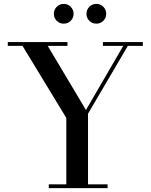

<svg xmlns="http://www.w3.org/2000/svg" viewBox="-20 -966 778 986"><path d="M230.5 0V-19.5H320.5V-360.5L95.5 -730.5H20V-750H326.5V-730.5H225L421.5 -401L613 -730.5H508.5V-750H713.5V-730.5H636.5L432 -382V-19.5H532.5V0ZM475 -844.5Q453.5 -844.5 438.8 -859.2Q424 -874 424 -895Q424 -916 438.8 -931Q453.5 -946 475 -946Q496 -946 510.8 -931Q525.5 -916 525.5 -895Q525.5 -874 510.8 -859.2Q496 -844.5 475 -844.5ZM307 -844.5Q286 -844.5 271.2 -859.2Q256.5 -874 256.5 -895Q256.5 -916 271.2 -931Q286 -946 307.5 -946Q328.5 -946 343.2 -931Q358 -916 358 -895Q358 -874 343.2 -859.2Q328.5 -844.5 307 -844.5Z"/></svg>

Font: Bodoni Moda Medium
Style: Regular
Weight: 500
Designer: Owen Earl
Foundry: indestructible type
Version: Version 2.005